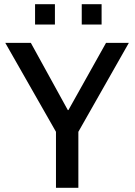

<svg xmlns="http://www.w3.org/2000/svg" viewBox="-20 -889 637 909"><path d="M245 0V-265L5 -686H126L301 -368H304L482 -686H590L351 -265V0ZM146 -773V-869H240V-773ZM367 -773V-869H461V-773Z"/></svg>

Font: Chivo Medium
Style: Regular
Weight: 400
Version: Version 2.002